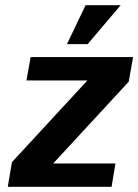

<svg xmlns="http://www.w3.org/2000/svg" viewBox="-20 -720 533 740"><path d="M410 0 425 -90H185L476 -405L493 -500H98L82 -410H317L26 -95L10 0ZM310 -700 238 -550H318L445 -700Z"/></svg>

Font: Scada
Style: Bold Italic
Weight: 700
Designer: Jovanny Lemonad
Foundry: Jovanny Lemonad
Version: Version 3.005